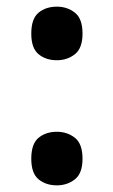

<svg xmlns="http://www.w3.org/2000/svg" viewBox="-20 -549 341 577"><path d="M151 -368Q118 -368 96 -386Q74 -404 74 -448Q74 -493 96 -511Q118 -529 151 -529Q182 -529 205 -511Q228 -493 228 -448Q228 -404 205 -386Q182 -368 151 -368ZM151 8Q118 8 96 -10Q74 -28 74 -72Q74 -117 96 -135Q118 -153 151 -153Q182 -153 205 -135Q228 -117 228 -72Q228 -28 205 -10Q182 8 151 8Z"/></svg>

Font: Noto Serif Sinhala SemiCondensed
Style: Bold
Weight: 700
Width: 4
Designer: Jelle Bosma - Monotype Design Team
Foundry: Monotype Imaging Inc.
Version: Version 2.007; ttfautohint (v1.8.4.7-5d5b)